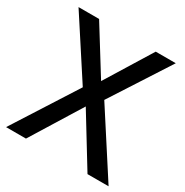

<svg xmlns="http://www.w3.org/2000/svg" viewBox="-165 -846 941 978"><g transform="rotate(30 305.5 -357.0)"><path d="M607 0H483L303 -294L121 0H4L241 -371L18 -714H139L306 -445L472 -714H590L368 -370Z"/></g></svg>

Font: Noto Sans Meetei Mayek Medium
Style: Regular
Weight: 500
Designer: Monotype Design Team and Neelakash Kshetrimayum
Foundry: Monotype Imaging Inc.
Version: Version 2.002; ttfautohint (v1.8.4.7-5d5b)